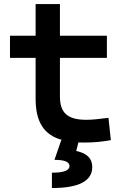

<svg xmlns="http://www.w3.org/2000/svg" viewBox="-20 -694 626 948"><path d="M396.5 9.8C443.8 9.8 483.4 5.9 527.3 -2L515.6 -112.3C470.7 -106.4 437 -102.5 406.2 -102.5C313.5 -102.5 275.9 -136.7 275.9 -217.3V-408.2H507.8V-517.6H275.9V-673.8H155.8V-517.6H29.3V-408.2H155.8V-207.5C155.8 -93.3 195.3 -27.8 287.6 -2.4L282.7 -2.9L249 95.2C299.3 95.2 323.2 105.5 323.2 126C323.2 147.5 294.9 158.7 236.3 158.7V234.4C369.6 234.4 435.5 199.7 435.5 130.4C435.5 88.4 409.7 63 356.4 51.3L367.2 9.3C376.5 9.8 386.2 9.8 396.5 9.8Z"/></svg>

Font: Cascadia Mono SemiBold
Style: Regular
Weight: 600
Monospace: yes
Designer: Aaron Bell
Foundry: Saja Typeworks
Version: Version 2404.023